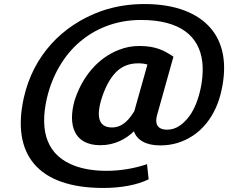

<svg xmlns="http://www.w3.org/2000/svg" viewBox="-20 -711 1131 952"><path d="M717 178 709 103C653 122 583 136 509 136C449 136 397 128 353 112C217 63 173 -54 213 -226C240 -340 298 -437 375 -503C448 -565 549 -612 679 -612C872 -612 968 -533 983 -404C993 -319 966 -189 910 -124C887 -97 855 -68 809 -68C756 -68 746 -102 761 -148L840 -430C796 -459 756 -483 670 -483C636 -483 603 -477 570 -464C461 -422 385 -325 349 -210C317 -93 345 9 478 9C549 9 605 -22 644 -60C659 -17 703 10 774 10C804 10 831 6 856 -1C976 -36 1051 -137 1078 -262C1108 -396 1086 -501 1023 -573C961 -644 854 -691 696 -691C619 -691 548 -679 482 -656C289 -587 145 -436 98 -226C36 53 166 221 492 221C577 221 659 207 717 178ZM711 -391 646 -160C623 -123 591 -79 535 -79C464 -79 461 -141 480 -210C498 -271 522 -318 552 -350C582 -382 620 -397 665 -397C683 -397 698 -395 711 -391Z"/></svg>

Font: Asimov
Style: XWidIt
Weight: 500
Designer: Google
Version: Version 2.000980; 2014